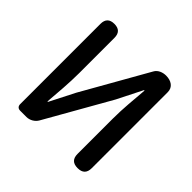

<svg xmlns="http://www.w3.org/2000/svg" viewBox="-180 -921 1105 1105"><g transform="rotate(45 372.5 -368.5)"><path d="M649 -368V-676C649 -717 616 -737 575 -737C548 -737 519 -726 506 -702L279 -302L201 -149H197C203 -224 211 -313 211 -393V-680C211 -718 192 -737 154 -737C116 -737 97 -718 97 -680V-27C97 -10 107 0 124 0H158H175C202 0 229 -16 242 -39L467 -435L544 -588H548C542 -512 533 -427 533 -346V-58C533 -19 552 0 591 0C630 0 649 -19 649 -58Z"/></g></svg>

Font: GenSenRounded2 TW M
Style: Regular
Weight: 500
Version: Version 2.100;PS 2.1;hotconv 16.6.51;makeotf.lib2.5.65220 DE